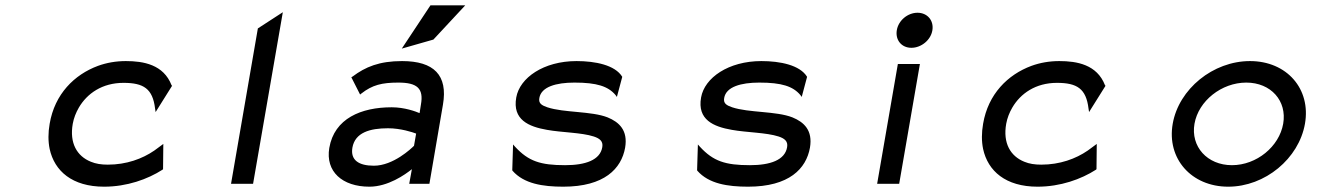

<svg xmlns="http://www.w3.org/2000/svg" viewBox="-20 -692 5024 723"><path d="M566 -270 628 -369 626 -371C596 -449 520 -462 454 -462C417 -462 382 -456 349 -444C260 -411 186 -338 167 -226C161 -192 161 -160 167 -131C185 -48 252 11 372 11C458 11 536 -17 592 -53L594 -55L595 -150L561 -125C516 -94 456 -72 386 -72C362 -72 341 -75 322 -83C270 -104 241 -153 254 -226C258 -248 266 -268 277 -287C308 -340 365 -380 445 -380C521 -380 555 -358 564 -283Z M933 0 1045 -646 951 -585 850 0Z M1612 -543 1732 -672H1601L1493 -509ZM1303 -401 1336 -336 1341 -340C1382 -372 1418 -381 1480 -381C1551 -381 1576 -359 1565 -298L1560 -266C1546 -272 1504 -288 1455 -288C1340 -288 1239 -246 1220 -135C1205 -46 1269 11 1371 11C1441 11 1505 -34 1531 -55L1521 0H1597L1648 -298C1667 -409 1614 -462 1494 -462C1408 -462 1356 -440 1308 -404ZM1307 -136C1317 -193 1373 -209 1441 -209C1489 -209 1534 -194 1547 -189L1539 -143C1529 -133 1461 -68 1388 -68C1331 -68 1299 -89 1307 -136Z M1910 -49C1953 0 2024 11 2101 11C2256 11 2320 -57 2334 -136C2345 -201 2312 -232 2268 -250C2207 -274 2104 -267 2041 -288C2021 -295 2007 -302 2011 -323C2018 -365 2074 -381 2143 -381C2228 -381 2270 -367 2298 -334L2303 -327L2323 -402V-403C2296 -447 2222 -462 2151 -462C2027 -462 1937 -399 1924 -325C1909 -241 1971 -215 2040 -203C2095 -193 2170 -193 2216 -178C2237 -171 2252 -161 2248 -138C2240 -89 2184 -70 2108 -70C2015 -70 1970 -85 1920 -139L1912 -148L1909 -51Z M2606 -49C2649 0 2720 11 2797 11C2952 11 3016 -57 3030 -136C3041 -201 3008 -232 2964 -250C2903 -274 2800 -267 2737 -288C2717 -295 2703 -302 2707 -323C2714 -365 2770 -381 2839 -381C2924 -381 2966 -367 2994 -334L2999 -327L3019 -402V-403C2992 -447 2918 -462 2847 -462C2723 -462 2633 -399 2620 -325C2605 -241 2667 -215 2736 -203C2791 -193 2866 -193 2912 -178C2933 -171 2948 -161 2944 -138C2936 -89 2880 -70 2804 -70C2711 -70 2666 -85 2616 -139L2608 -148L2605 -51Z M3412 -512C3449 -512 3485 -541 3491 -578C3497 -615 3472 -644 3435 -644C3398 -644 3363 -615 3357 -578C3351 -541 3375 -512 3412 -512ZM3444 -451H3361L3283 0H3366Z M4081 -270 4143 -369 4141 -371C4111 -449 4035 -462 3969 -462C3932 -462 3897 -456 3864 -444C3775 -411 3701 -338 3682 -226C3676 -192 3676 -160 3682 -131C3700 -48 3767 11 3887 11C3973 11 4051 -17 4107 -53L4109 -55L4110 -150L4076 -125C4031 -94 3971 -72 3901 -72C3877 -72 3856 -75 3837 -83C3785 -104 3756 -153 3769 -226C3773 -248 3781 -268 3792 -287C3823 -340 3880 -380 3960 -380C4036 -380 4070 -358 4079 -283Z M4673 -381C4766 -381 4827 -312 4812 -226C4797 -140 4712 -70 4619 -70C4526 -70 4463 -140 4478 -226C4493 -312 4580 -381 4673 -381ZM4605 11C4744 11 4871 -95 4894 -226C4917 -357 4826 -462 4687 -462C4548 -462 4419 -357 4396 -226C4373 -95 4466 11 4605 11Z"/></svg>

Font: Charger Monospace
Style: Regular
Weight: 400
Designer: Jasper
Foundry: Cannot Into Space Fonts
Version: Version 0.980